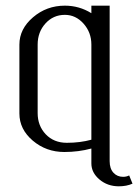

<svg xmlns="http://www.w3.org/2000/svg" viewBox="-20 -532 484 672"><path d="M47.9 -134.8V-376Q47.9 -430.7 95.5 -471.4Q143.1 -512.2 207 -512.2Q257.3 -512.2 299.8 -485.8V-512.2H363.8V32.2Q363.8 58.1 377 72.5Q390.1 86.9 411.1 86.9Q422.4 86.9 432.1 82L443.8 110.8Q422.9 120.1 396 120.1Q356.4 120.1 328.1 96.2Q299.8 72.3 299.8 40V-12.2Q254.9 0 205.1 0Q141.6 0 94.7 -39.8Q47.9 -79.6 47.9 -134.8ZM111.8 -136.2Q111.8 -91.8 140.1 -62Q168.5 -32.2 213.9 -32.2Q260.3 -32.2 299.8 -43V-376Q299.8 -418.5 272.5 -449.2Q245.1 -480 207 -480Q166.5 -480 139.2 -450Q111.8 -419.9 111.8 -376Z"/></svg>

Font: Gawaa
Style: Regular
Weight: 400
Designer: T. Christopher White
Version: Version 1.0